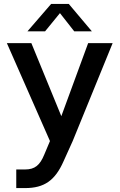

<svg xmlns="http://www.w3.org/2000/svg" viewBox="-20 -720 610 980"><path d="M63 240H108C206 240 261 201 304 104L351 0L555 -500H430L293 -127L140 -500H15L235 0L206 69C184 123 158 145 108 145H63ZM331 -700H241L120 -560H210L286 -653L359 -560H449Z"/></svg>

Font: Goli Medium
Style: Regular
Weight: 500
Designer: jaikishan Patel
Foundry: MagicType
Version: Version 1.000;Glyphs 3.2 (3242)